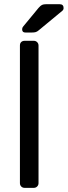

<svg xmlns="http://www.w3.org/2000/svg" viewBox="-20 -907 327 927"><path d="M76.2 -22.9V-687Q76.2 -698.2 82.5 -704.1Q88.9 -710 99.1 -710H143.1Q152.8 -710 159.4 -703.4Q166 -696.8 166 -687V-22.9Q166 -13.2 159.4 -6.6Q152.8 0 143.1 0H99.1Q88.9 0 82.5 -6.6Q76.2 -13.2 76.2 -22.9ZM86.9 -765.6Q86.9 -773.4 91.8 -778.8L166 -868.7Q175.8 -879.9 182.9 -883.3Q189.9 -886.7 203.1 -886.7H268.1Q287.1 -886.7 287.1 -867.7Q287.1 -860.8 282.2 -856L167 -760.7Q159.2 -753.9 152.1 -752Q145 -750 133.8 -750H103Q86.9 -749.5 86.9 -765.6Z"/></svg>

Font: Rubik AZ
Style: Regular
Weight: 400
Designer: Hubert and Fischer
Foundry: Hubert & Fischer
Version: Version 2.000